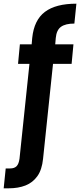

<svg xmlns="http://www.w3.org/2000/svg" viewBox="-74 -794 435 1043"><path d="M-54 229 -43 121H-19Q4 121 16 109Q28 97 32 68L86 -447H24L34 -553H98L101 -588Q111 -685 170 -729.5Q229 -774 341 -774L330 -666Q282 -666 257.5 -648.5Q233 -631 229 -588L226 -553H325L315 -447H214L160 68Q154 128 129 163Q104 198 64.5 213.5Q25 229 -27 229Z"/></svg>

Font: Rethink Sans
Style: Bold
Weight: 700
Designer: The Rethink Sans project authors (Hans Thiessen). DM Sans designed by Colophon Foundry.
Foundry: Rethink Communications LLC
Version: Version 1.001